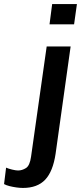

<svg xmlns="http://www.w3.org/2000/svg" viewBox="-122 -740 411 946"><path d="M-9 186Q-24 186 -41.5 183.5Q-59 181 -75 177Q-91 173 -102 167L-92 86Q-81 91 -62.5 95.5Q-44 100 -33 100Q-13 100 6 88Q25 76 31 32L108 -511H226L152 17Q139 105 100.5 145.5Q62 186 -9 186ZM122 -620 135 -720H257L243 -620Z"/></svg>

Font: Chivo Medium
Style: Italic
Weight: 500
Italic angle: -8.05°
Designer: Hector Gatti
Foundry: Omnibus-Type
Version: Version 2.002